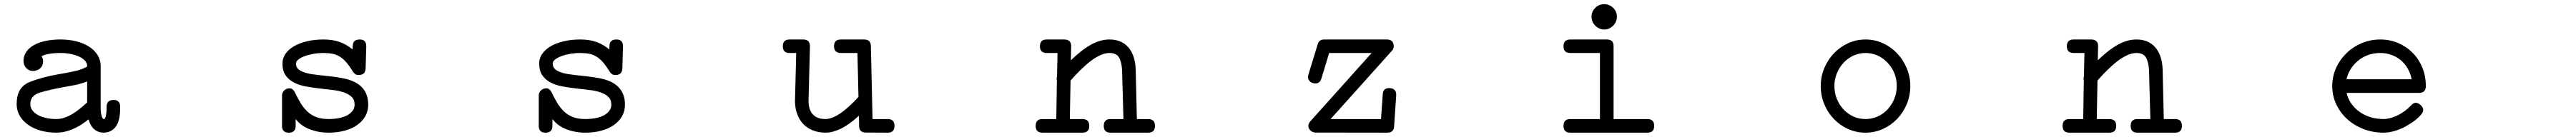

<svg xmlns="http://www.w3.org/2000/svg" viewBox="-20 -607 12081 644"><path d="M174.8 -342.8Q182.1 -331.5 182.1 -319.8Q182.1 -298.3 168.5 -285.9Q154.8 -273.4 134.3 -273.4Q115.7 -273.4 103 -287.1Q90.3 -300.8 90.3 -320.8Q90.3 -344.2 103 -363Q115.7 -381.8 138.7 -394.8Q161.6 -407.7 193.6 -414.6Q225.6 -421.4 263.7 -421.4Q304.7 -421.4 339.4 -412.4Q374 -403.3 398.9 -387Q423.8 -370.6 438 -347.7Q452.1 -324.7 452.1 -297.4V-99.6Q452.1 -89.8 453.1 -80.6Q454.1 -71.3 456.1 -64Q458 -56.6 460.7 -52Q463.4 -47.4 467.3 -47.4Q468.3 -47.4 468.3 -46.9Q473.6 -48.8 476.8 -64Q480 -79.1 480 -98.1V-105Q480 -137.2 513.2 -137.2Q527.3 -137.2 535.4 -129.6Q543.5 -122.1 543.5 -106.4V-98.1Q543.5 -39.6 523.2 -12Q502.9 15.6 466.3 16.6H467.3Q441.9 16.6 423.1 1.5Q404.3 -13.7 395.5 -45.9Q318.4 16.6 244.1 16.6Q204.6 16.6 170.4 6.8Q136.2 -2.9 111.3 -20.8Q86.4 -38.6 72.3 -63.2Q58.1 -87.9 58.1 -117.7Q58.1 -197.3 118.7 -221.2Q178.2 -245.1 256.3 -258.3Q292 -264.2 327.1 -271.7Q362.3 -279.3 388.7 -293.9V-297.4Q388.7 -310.5 378.4 -321.8Q368.2 -333 350.8 -341.1Q333.5 -349.1 310.8 -353.5Q288.1 -357.9 263.7 -357.9Q233.9 -357.9 211.2 -354Q188.5 -350.1 174.8 -342.8ZM388.7 -125.5V-224.1Q360.4 -212.9 329.1 -206.8Q297.9 -200.7 267.1 -195.3Q238.8 -189.9 213.6 -184.1Q188.5 -178.2 166 -171.4Q122.1 -157.2 122.1 -117.7Q122.1 -102.1 131.3 -89.1Q140.6 -76.2 157 -66.9Q173.3 -57.6 195.8 -52.5Q218.3 -47.4 244.1 -47.4Q263.2 -47.4 281.5 -53.5Q299.8 -59.6 317.6 -70.1Q335.4 -80.6 353 -94.7Q370.6 -108.9 388.7 -125.5ZM467.3 -46.9H468.3Z M1634.3 -390.6Q1634.8 -406.7 1642.8 -414.1Q1650.9 -421.4 1667.5 -421.4Q1682.6 -421.4 1690.2 -413.3Q1697.8 -405.3 1697.8 -391.1V-388.7L1694.8 -285.2Q1693.8 -269 1685.8 -261.7Q1677.7 -254.4 1662.1 -254.4Q1652.3 -254.4 1646 -258.8Q1639.6 -263.2 1634.8 -271Q1618.7 -297.4 1604 -314.2Q1589.4 -331.1 1573.5 -340.8Q1557.6 -350.6 1539.3 -354.2Q1521 -357.9 1497.6 -357.9Q1472.7 -357.9 1449.5 -353.8Q1426.3 -349.6 1408.2 -342.8Q1390.1 -335.9 1379.2 -327.1Q1368.2 -318.4 1368.2 -308.6Q1368.2 -290 1381.6 -279.8Q1395 -269.5 1417.2 -263.7Q1439.5 -257.8 1468 -254.9Q1496.6 -252 1526.6 -248.5Q1556.6 -245.1 1585.9 -239.7Q1615.2 -234.4 1638.7 -223.6Q1707 -191.9 1707 -114.7Q1707 -85 1693.4 -60.8Q1679.7 -36.6 1655 -19.3Q1630.4 -2 1596.2 7.3Q1562 16.6 1521 16.6Q1473.6 16.6 1432.6 0.7Q1391.6 -15.1 1366.7 -47.4V-15.1Q1366.7 16.6 1334.5 16.6Q1302.7 16.6 1302.7 -15.1V-158.7Q1302.7 -171.9 1313 -181.9Q1323.2 -191.9 1337.9 -191.9Q1353.5 -191.9 1363.3 -172.4Q1377 -143.6 1391.1 -120.6Q1405.3 -97.7 1423.1 -81.3Q1440.9 -64.9 1464.6 -56.2Q1488.3 -47.4 1521 -47.4Q1546.9 -47.4 1569.3 -51.8Q1591.8 -56.2 1608.2 -64.9Q1624.5 -73.7 1633.8 -86.2Q1643.1 -98.6 1643.1 -114.7Q1643.1 -138.7 1628.4 -152.3Q1613.8 -166 1590.1 -173.6Q1566.4 -181.2 1535.9 -184.6Q1505.4 -188 1473.9 -191.7Q1442.4 -195.3 1411.9 -201.2Q1381.3 -207 1357.7 -219.5Q1334 -231.9 1319.3 -253.2Q1304.7 -274.4 1304.7 -308.6Q1304.7 -333.5 1319.1 -354.2Q1333.5 -375 1359.4 -389.9Q1385.3 -404.8 1420.4 -413.1Q1455.6 -421.4 1497.6 -421.4Q1540.5 -421.4 1573.2 -409.7Q1606 -397.9 1633.8 -374.5Z M2838.4 -390.6Q2838.9 -406.7 2846.9 -414.1Q2855 -421.4 2871.6 -421.4Q2886.7 -421.4 2894.3 -413.3Q2901.9 -405.3 2901.9 -391.1V-388.7L2898.9 -285.2Q2897.9 -269 2889.9 -261.7Q2881.8 -254.4 2866.2 -254.4Q2856.4 -254.4 2850.1 -258.8Q2843.8 -263.2 2838.9 -271Q2822.8 -297.4 2808.1 -314.2Q2793.5 -331.1 2777.6 -340.8Q2761.7 -350.6 2743.4 -354.2Q2725.1 -357.9 2701.7 -357.9Q2676.8 -357.9 2653.6 -353.8Q2630.4 -349.6 2612.3 -342.8Q2594.2 -335.9 2583.3 -327.1Q2572.3 -318.4 2572.3 -308.6Q2572.3 -290 2585.7 -279.8Q2599.1 -269.5 2621.3 -263.7Q2643.6 -257.8 2672.1 -254.9Q2700.7 -252 2730.7 -248.5Q2760.7 -245.1 2790 -239.7Q2819.3 -234.4 2842.8 -223.6Q2911.1 -191.9 2911.1 -114.7Q2911.1 -85 2897.5 -60.8Q2883.8 -36.6 2859.1 -19.3Q2834.5 -2 2800.3 7.3Q2766.1 16.6 2725.1 16.6Q2677.7 16.6 2636.7 0.7Q2595.7 -15.1 2570.8 -47.4V-15.1Q2570.8 16.6 2538.6 16.6Q2506.8 16.6 2506.8 -15.1V-158.7Q2506.8 -171.9 2517.1 -181.9Q2527.3 -191.9 2542 -191.9Q2557.6 -191.9 2567.4 -172.4Q2581.1 -143.6 2595.2 -120.6Q2609.4 -97.7 2627.2 -81.3Q2645 -64.9 2668.7 -56.2Q2692.4 -47.4 2725.1 -47.4Q2751 -47.4 2773.4 -51.8Q2795.9 -56.2 2812.3 -64.9Q2828.6 -73.7 2837.9 -86.2Q2847.2 -98.6 2847.2 -114.7Q2847.2 -138.7 2832.5 -152.3Q2817.9 -166 2794.2 -173.6Q2770.5 -181.2 2740 -184.6Q2709.5 -188 2678 -191.7Q2646.5 -195.3 2616 -201.2Q2585.4 -207 2561.8 -219.5Q2538.1 -231.9 2523.4 -253.2Q2508.8 -274.4 2508.8 -308.6Q2508.8 -333.5 2523.2 -354.2Q2537.6 -375 2563.5 -389.9Q2589.4 -404.8 2624.5 -413.1Q2659.7 -421.4 2701.7 -421.4Q2744.6 -421.4 2777.3 -409.7Q2810.1 -397.9 2837.9 -374.5Z M3683.1 -357.9Q3651.4 -357.9 3651.4 -389.6Q3651.4 -421.4 3683.1 -421.4H3747.1Q3778.8 -421.4 3778.8 -389.6L3772 -131.3Q3772.9 -89.4 3793.2 -68.4Q3813.5 -47.4 3851.6 -47.4Q3880.9 -47.4 3919.2 -72.8Q3957.5 -98.1 4006.3 -151.4L4001.5 -357.9H3923.8Q3891.6 -357.9 3891.6 -389.6Q3891.6 -421.4 3923.8 -421.4H4032.7Q4064.5 -421.4 4064.5 -389.6L4072.3 -47.4H4143.6Q4175.3 -47.4 4175.3 -15.1Q4175.3 16.6 4143.6 16.6L4041 16.1Q4009.8 16.1 4009.3 -14.6L4008.3 -63Q3962.9 -21 3923.8 -2.2Q3884.8 16.6 3851.6 16.6Q3819.8 16.6 3793.5 6.3Q3767.1 -3.9 3748.5 -22.9Q3730 -42 3719.5 -69.3Q3709 -96.7 3708.5 -130.9L3714.4 -357.9Z M4888.7 -357.9Q4857.4 -357.9 4857.4 -389.6Q4857.4 -421.4 4888.7 -421.4H4971.7Q4987.3 -421.4 4995.8 -413.3Q5004.4 -405.3 5003.9 -389.6L5002.4 -323.7Q5028.8 -349.1 5052.5 -367.4Q5076.2 -385.7 5098.1 -397.7Q5120.1 -409.7 5141.1 -415.5Q5162.1 -421.4 5184.1 -421.4Q5239.7 -421.4 5272 -384.5Q5304.2 -347.7 5306.6 -279.3L5312 -47.4H5365.2Q5397 -47.4 5397 -15.1Q5397 16.6 5365.2 16.6H5188.5Q5156.7 16.6 5156.7 -15.1Q5156.7 -47.4 5188.5 -47.4H5249L5242.7 -277.8Q5240.2 -318.4 5227.5 -338.1Q5214.8 -357.9 5184.1 -357.9Q5163.6 -357.9 5141.4 -347.9Q5119.1 -337.9 5096.2 -320.6Q5073.2 -303.2 5049.1 -279.5Q5024.9 -255.9 5001 -228.5L4997.6 -47.4H5056.6Q5088.9 -47.4 5088.9 -15.1Q5088.9 16.6 5056.6 16.6H4869.1Q4837.4 16.6 4837.4 -15.1Q4837.4 -47.4 4869.1 -47.4H4934.1L4937 -230Q4936 -232.4 4936 -234.6Q4936 -236.8 4936 -239.3Q4936 -244.1 4937.5 -249.5L4939.9 -357.9Z M6177.7 -238.3Q6170.4 -214.8 6150.9 -214.8Q6133.8 -214.8 6124.3 -223.6Q6114.7 -232.4 6114.7 -244.6Q6114.7 -247.1 6115.2 -250.2Q6115.7 -253.4 6116.7 -256.8L6160.2 -398.9Q6166.5 -421.4 6190.4 -421.4H6484.4Q6516.6 -421.4 6516.6 -389.6Q6516.6 -375.5 6506.3 -366.2L6220.7 -47.4H6457L6465.3 -163.6Q6466.8 -192.9 6495.1 -192.9Q6511.7 -192.9 6520 -184.8Q6528.3 -176.8 6528.3 -162.6V-158.7L6518.6 -14.6Q6518.1 16.6 6486.3 16.6L6149.4 16.1Q6141.6 16.1 6135.5 12.9Q6129.4 9.8 6125 5.1Q6120.6 0.5 6118.4 -4.9Q6116.2 -10.3 6116.2 -14.6Q6116.2 -25.9 6125.5 -36.6L6413.1 -357.9H6213.9Z M7503.9 -587.4Q7516.6 -587.4 7527.6 -582.5Q7538.6 -577.6 7546.6 -569.6Q7554.7 -561.5 7559.1 -550.8Q7563.5 -540 7563.5 -528.3Q7563.5 -516.1 7558.6 -505.1Q7553.7 -494.1 7545.7 -486.1Q7537.6 -478 7526.9 -473.1Q7516.1 -468.3 7503.9 -468.3Q7491.7 -468.3 7481 -473.1Q7470.2 -478 7462.2 -486.1Q7454.1 -494.1 7449.2 -505.1Q7444.3 -516.1 7444.3 -528.3Q7444.3 -552.2 7461.9 -569.8V-570.3Q7479 -587.4 7503.9 -587.4ZM7706.5 -47.4Q7738.3 -47.4 7738.3 -15.1Q7738.3 16.6 7706.5 16.6H7344.7Q7313 16.6 7313 -15.1Q7313 -47.4 7344.7 -47.4H7483.9V-357.9H7344.7Q7313 -357.9 7313 -389.6Q7313 -421.4 7344.7 -421.4H7516.1Q7547.9 -421.4 7547.9 -389.6V-47.4Z M8729.5 -421.4Q8772.5 -421.4 8810.5 -404.1Q8848.6 -386.7 8877.2 -356.7Q8905.8 -326.7 8922.6 -286.9Q8939.5 -247.1 8939.5 -202.6Q8939.5 -157.2 8922.9 -117.4Q8906.2 -77.6 8877.7 -47.9Q8849.1 -18.1 8810.8 -0.7Q8772.5 16.6 8729.5 16.6Q8686 16.6 8647.9 -0.5Q8609.9 -17.6 8581.3 -47.4Q8552.7 -77.1 8536.1 -117.2Q8519.5 -157.2 8519.5 -202.6Q8519.5 -247.6 8536.4 -287.4Q8553.2 -327.1 8581.8 -356.9Q8610.4 -386.7 8648.4 -404.1Q8686.5 -421.4 8729.5 -421.4ZM8832.5 -312.5Q8789.1 -357.9 8729.5 -357.9Q8699.7 -357.9 8673.1 -345.7Q8646.5 -333.5 8626.7 -312.3Q8606.9 -291 8595.2 -262.7Q8583.5 -234.4 8583.5 -202.6Q8583.5 -170.9 8594.7 -142.8Q8606 -114.7 8625.5 -93.5Q8645 -72.3 8671.6 -59.8Q8698.2 -47.4 8729.5 -47.4Q8760.3 -47.4 8786.9 -59.6Q8813.5 -71.8 8833.3 -93Q8853 -114.3 8864.5 -142.6Q8876 -170.9 8876 -202.6Q8876 -266.6 8832.5 -312.5Z M9705.1 -357.9Q9673.8 -357.9 9673.8 -389.6Q9673.8 -421.4 9705.1 -421.4H9788.1Q9803.7 -421.4 9812.3 -413.3Q9820.8 -405.3 9820.3 -389.6L9818.8 -323.7Q9845.2 -349.1 9868.9 -367.4Q9892.6 -385.7 9914.6 -397.7Q9936.5 -409.7 9957.5 -415.5Q9978.5 -421.4 10000.5 -421.4Q10056.2 -421.4 10088.4 -384.5Q10120.6 -347.7 10123 -279.3L10128.4 -47.4H10181.6Q10213.4 -47.4 10213.4 -15.1Q10213.4 16.6 10181.6 16.6H10004.9Q9973.1 16.6 9973.1 -15.1Q9973.1 -47.4 10004.9 -47.4H10065.4L10059.1 -277.8Q10056.6 -318.4 10043.9 -338.1Q10031.2 -357.9 10000.5 -357.9Q9980 -357.9 9957.8 -347.9Q9935.5 -337.9 9912.6 -320.6Q9889.6 -303.2 9865.5 -279.5Q9841.3 -255.9 9817.4 -228.5L9814 -47.4H9873Q9905.3 -47.4 9905.3 -15.1Q9905.3 16.6 9873 16.6H9685.5Q9653.8 16.6 9653.8 -15.1Q9653.8 -47.4 9685.5 -47.4H9750.5L9753.4 -230Q9752.4 -232.4 9752.4 -234.6Q9752.4 -236.8 9752.4 -239.3Q9752.4 -244.1 9753.9 -249.5L9756.3 -357.9Z M11288.6 -111.8Q11299.3 -124 11310.5 -124Q11315.9 -124 11322 -120.8Q11328.1 -117.7 11333.3 -113Q11338.4 -108.4 11341.8 -102.5Q11345.2 -96.7 11345.2 -90.8Q11345.2 -80.1 11335 -67.9Q11324.7 -55.7 11310.1 -43.9Q11295.4 -32.2 11279.3 -22.5Q11263.2 -12.7 11251.5 -6.8Q11201.7 16.6 11159.7 16.6Q11108.9 16.6 11064.9 -0.5Q11021 -17.6 10988.5 -47.1Q10956.1 -76.7 10937.3 -116.7Q10918.5 -156.7 10918.5 -202.6Q10918.5 -247.1 10936.3 -286.9Q10954.1 -326.7 10984.9 -356.7Q11015.6 -386.7 11056.6 -404.1Q11097.7 -421.4 11144 -421.4Q11189 -421.4 11228 -404.5Q11267.1 -387.7 11295.9 -358.4Q11324.7 -329.1 11341.1 -289.1Q11357.4 -249 11357.4 -202.6Q11357.4 -170.4 11325.7 -170.4H10985.8Q10992.2 -142.1 11008.3 -119.4Q11024.4 -96.7 11047.4 -80.6Q11070.3 -64.5 11099.1 -55.9Q11127.9 -47.4 11159.7 -47.4Q11173.8 -47.4 11190.4 -51.8Q11207 -56.2 11223.9 -64.2Q11240.7 -72.3 11257.3 -84.2Q11273.9 -96.2 11288.6 -111.8ZM11028.8 -312Q10995.6 -278.8 10985.4 -234.4H11291Q11285.2 -263.2 11271.7 -286.1Q11258.3 -309.1 11238.8 -325Q11219.2 -340.8 11195.1 -349.4Q11170.9 -357.9 11144 -357.9Q11076.2 -357.9 11028.8 -312Z"/></svg>

Font: Erica Type
Style: Italic
Weight: 400
Monospace: yes
Designer: Peter Wiegel
Foundry: Peter Wiegel
Version: Version 1.000 2010 initial release